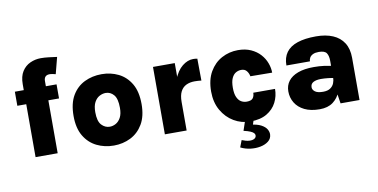

<svg xmlns="http://www.w3.org/2000/svg" viewBox="-83 -938 2735 1390"><g transform="rotate(-10 1285.0 -243.5)"><path d="M114.5 0V-535.5Q114.5 -593.5 137.5 -629.5Q160.5 -665.5 197.5 -682.2Q234.5 -699 275.5 -699Q303.5 -699 334.5 -695.2Q365.5 -691.5 394 -687.5L362.5 -566Q352.5 -568.5 340.8 -571Q329 -573.5 317 -573.5Q305 -573.5 296 -569Q287 -564.5 282 -555.2Q277 -546 277 -532.5V0ZM49 -389V-492.5H355.5V-389Z M688.5 16Q620 16 562.8 -12.2Q505.5 -40.5 471.2 -98.2Q437 -156 437 -245Q437 -337 471.2 -395Q505.5 -453 562.8 -480.8Q620 -508.5 688.5 -508.5Q755.5 -508.5 812 -480.8Q868.5 -453 902.8 -395Q937 -337 937 -245Q937 -156 902.8 -98.2Q868.5 -40.5 812 -12.2Q755.5 16 688.5 16ZM682.5 -123.5Q705.5 -123.5 727.2 -135.5Q749 -147.5 763.5 -174.2Q778 -201 778 -245Q778 -313.5 753.5 -341.5Q729 -369.5 694.5 -369.5Q671.5 -369.5 648.8 -357.5Q626 -345.5 611.2 -318.2Q596.5 -291 596.5 -245Q596.5 -178.5 622.2 -151Q648 -123.5 682.5 -123.5Z M1065 0V-495.5H1225V0ZM1191 -210Q1191 -310.5 1216.5 -375Q1242 -439.5 1281 -470.5Q1320 -501.5 1360.5 -501.5Q1368.5 -501.5 1376.5 -500.8Q1384.5 -500 1391.5 -498.5L1393 -337.5Q1380.5 -339 1367.5 -339.8Q1354.5 -340.5 1343 -340.5Q1308 -340.5 1281.2 -327.5Q1254.5 -314.5 1239.8 -286Q1225 -257.5 1225 -210Z M1691 16Q1626.5 16 1571.2 -16.5Q1516 -49 1482.2 -108Q1448.5 -167 1448.5 -246Q1448.5 -332.5 1482.2 -390.8Q1516 -449 1571.2 -478.8Q1626.5 -508.5 1691 -508.5Q1745.5 -508.5 1786.2 -490Q1827 -471.5 1854 -441.5Q1881 -411.5 1894.2 -375.5Q1907.5 -339.5 1907.5 -305L1747.5 -306.5Q1744 -328 1730.2 -345.8Q1716.5 -363.5 1690 -363.5Q1669 -363.5 1650.2 -352.8Q1631.5 -342 1619.8 -316.5Q1608 -291 1608 -246Q1608 -202 1619.8 -176.5Q1631.5 -151 1650.2 -140.5Q1669 -130 1690 -130Q1724 -130 1735.8 -145.8Q1747.5 -161.5 1747.5 -185.5H1907.5Q1907.5 -132.5 1884 -86.5Q1860.5 -40.5 1812.8 -12.2Q1765 16 1691 16ZM1585.5 188 1605 137.5Q1635.5 150 1658.5 151.5Q1681.5 153 1695.2 145.5Q1709 138 1710.5 124Q1711.5 113.5 1704.2 105Q1697 96.5 1679.2 88.8Q1661.5 81 1630 74L1673 -53L1732.5 -42L1695.5 70.5L1682.5 38.5Q1734.5 43.5 1763.8 59Q1793 74.5 1804.8 94.8Q1816.5 115 1815 135Q1813 164 1789.8 182.2Q1766.5 200.5 1731.5 207.5Q1696.5 214.5 1657.8 209.8Q1619 205 1585.5 188Z M2356.5 0 2336 -131.5V-316Q2336 -353 2322.5 -373.5Q2309 -394 2265 -394Q2239 -394 2222.8 -386.2Q2206.5 -378.5 2198.8 -365.8Q2191 -353 2191 -338H2018Q2018 -396 2045.5 -433.8Q2073 -471.5 2128 -490Q2183 -508.5 2265 -508.5Q2336.5 -508.5 2388.2 -486.5Q2440 -464.5 2468 -420.5Q2496 -376.5 2496 -310V0ZM2201.5 16Q2135.5 16 2090.2 -6.2Q2045 -28.5 2022 -66.5Q1999 -104.5 1999 -150.5Q1999 -194 2023 -225.8Q2047 -257.5 2094.2 -275Q2141.5 -292.5 2210.5 -292.5Q2252.5 -292.5 2284.8 -288Q2317 -283.5 2351 -277V-187Q2326 -192.5 2299.2 -195.5Q2272.5 -198.5 2247 -198.5Q2211.5 -198.5 2190.8 -187.2Q2170 -176 2170 -150.5Q2170 -132 2188.5 -118.2Q2207 -104.5 2247 -104.5Q2281 -104.5 2300.5 -118Q2320 -131.5 2328 -152Q2336 -172.5 2336 -192.5H2373.5Q2373.5 -135.5 2355.5 -88Q2337.5 -40.5 2299.5 -12.2Q2261.5 16 2201.5 16Z"/></g></svg>

Font: Karla ExtraBold
Style: Regular
Weight: 800
Designer: Jonathan Pinhorn
Version: Version 2.001